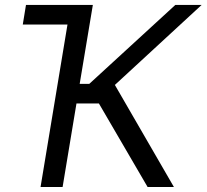

<svg xmlns="http://www.w3.org/2000/svg" viewBox="-20 -747 826 767"><path d="M71 -649.1 83.8 -727.3H350.9L298.3 -411.9H336.6L680.4 -727.3H785.5L438.9 -407.7L674.7 0H569.6L375 -333.8H285.5L230.1 0H142L249.6 -649.1Z"/></svg>

Font: Inter P
Style: Italic
Weight: 400
Italic angle: -9.40001°
Designer: Rasmus Andersson
Foundry: rsms
Version: Version 3.018;git-588b23468